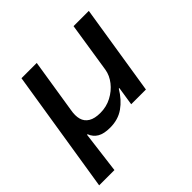

<svg xmlns="http://www.w3.org/2000/svg" viewBox="-173 -657 996 996"><g transform="rotate(-45 325.5 -159.0)"><path d="M9 180 117 -498H229L182 -201Q175 -163 182.5 -136.5Q190 -110 214 -95.5Q238 -81 279 -81Q324 -81 362 -101Q400 -121 425 -153Q450 -185 456 -221L499 -498H611L532 0H424L440 -103H436Q405 -51 362.5 -21Q320 9 261 9Q216 9 190.5 -6Q165 -21 154 -50H150L121 180Z"/></g></svg>

Font: Nunito Sans 7pt SemiExpanded SemiBold
Style: Italic
Weight: 600
Width: 6
Italic angle: -9°
Designer: Vernon Adams
Foundry: Vernon Adams
Version: Version 3.101;gftools[0.9.27]